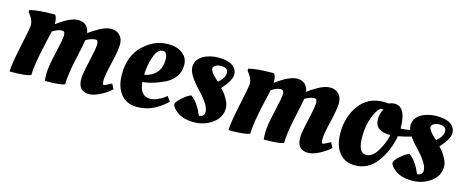

<svg xmlns="http://www.w3.org/2000/svg" viewBox="-33 -854 3058 1269"><g transform="rotate(15 1495.5 -219.0)"><path d="M57 3H38Q38 -44 66.5 -177Q95 -310 95 -328Q95 -361 67 -398L58 -410L59 -423Q113 -438 232 -438Q246 -419 246 -376Q336 -443 389 -443Q456 -443 468 -374Q495 -396 538.5 -419.5Q582 -443 616.5 -443Q651 -443 674 -420.5Q697 -398 697 -358Q697 -318 675 -226Q653 -134 653 -102.5Q653 -71 662 -71Q668 -71 703 -90L714 -96L732 -61Q706 -35 661.5 -11.5Q617 12 583 12Q508 12 508 -73Q508 -104 529.5 -197.5Q551 -291 551 -319.5Q551 -348 534 -348Q505 -348 468 -326Q466 -306 440.5 -190Q415 -74 415 -10Q386 3 279 3Q277 -8 277 -50Q277 -92 300.5 -193Q324 -294 324 -321Q324 -348 305 -348Q275 -348 239 -324Q237 -315 219 -236Q183 -78 183 -11Q148 3 57 3Z M760 -173Q760 -298 835.5 -370.5Q911 -443 1007 -443Q1066 -443 1104 -414Q1142 -385 1142 -336.5Q1142 -288 1117.5 -255Q1093 -222 1058 -204Q987 -169 928 -160L904 -157Q911 -63 981 -63Q1005 -63 1032 -75Q1059 -87 1074 -99L1089 -111L1113 -79Q1105 -68 1081 -50Q1057 -32 1036 -20Q978 12 909 12Q840 12 800 -37Q760 -86 760 -173ZM982 -391Q944 -391 923.5 -326.5Q903 -262 903 -206Q954 -215 984 -249Q1014 -283 1014 -337Q1014 -391 982 -391Z M1482 -131Q1482 -68 1426.5 -28Q1371 12 1300 12Q1229 12 1187.5 -18Q1146 -48 1146 -71Q1146 -85 1181 -116.5Q1216 -148 1240 -155Q1290 -118 1322 -38Q1359 -41 1359 -73Q1359 -119 1278 -203.5Q1197 -288 1197 -338Q1197 -388 1242 -415.5Q1287 -443 1350.5 -443Q1414 -443 1446 -420.5Q1478 -398 1478 -359.5Q1478 -321 1417 -253Q1424 -246 1435 -234.5Q1446 -223 1464 -191Q1482 -159 1482 -131ZM1380 -394Q1357 -394 1342 -384.5Q1327 -375 1327 -363Q1327 -341 1371 -301L1386 -288Q1428 -324 1428 -359Q1428 -394 1380 -394Z M1555 3H1536Q1536 -44 1564.5 -177Q1593 -310 1593 -328Q1593 -361 1565 -398L1556 -410L1557 -423Q1611 -438 1730 -438Q1744 -419 1744 -376Q1834 -443 1887 -443Q1954 -443 1966 -374Q1993 -396 2036.5 -419.5Q2080 -443 2114.5 -443Q2149 -443 2172 -420.5Q2195 -398 2195 -358Q2195 -318 2173 -226Q2151 -134 2151 -102.5Q2151 -71 2160 -71Q2166 -71 2201 -90L2212 -96L2230 -61Q2204 -35 2159.5 -11.5Q2115 12 2081 12Q2006 12 2006 -73Q2006 -104 2027.5 -197.5Q2049 -291 2049 -319.5Q2049 -348 2032 -348Q2003 -348 1966 -326Q1964 -306 1938.5 -190Q1913 -74 1913 -10Q1884 3 1777 3Q1775 -8 1775 -50Q1775 -92 1798.5 -193Q1822 -294 1822 -321Q1822 -348 1803 -348Q1773 -348 1737 -324Q1735 -315 1717 -236Q1681 -78 1681 -11Q1646 3 1555 3Z M2402 12Q2333 12 2294 -36.5Q2255 -85 2255 -172Q2255 -283 2314.5 -363Q2374 -443 2479 -443L2515 -441Q2532 -450 2553 -450Q2632 -450 2632 -301Q2673 -303 2715 -312L2731 -316L2737 -277Q2704 -263 2648 -252L2628 -248Q2609 -143 2551 -65.5Q2493 12 2402 12ZM2456 -74Q2498 -74 2531.5 -128Q2565 -182 2578 -242Q2471 -242 2471 -322Q2471 -354 2484 -382L2489 -392Q2485 -394 2479 -394Q2473 -394 2470 -392Q2445 -376 2423 -317Q2401 -258 2401 -182Q2401 -74 2456 -74Z M2975 -131Q2975 -68 2919.5 -28Q2864 12 2793 12Q2722 12 2680.5 -18Q2639 -48 2639 -71Q2639 -85 2674 -116.5Q2709 -148 2733 -155Q2783 -118 2815 -38Q2852 -41 2852 -73Q2852 -119 2771 -203.5Q2690 -288 2690 -338Q2690 -388 2735 -415.5Q2780 -443 2843.5 -443Q2907 -443 2939 -420.5Q2971 -398 2971 -359.5Q2971 -321 2910 -253Q2917 -246 2928 -234.5Q2939 -223 2957 -191Q2975 -159 2975 -131ZM2873 -394Q2850 -394 2835 -384.5Q2820 -375 2820 -363Q2820 -341 2864 -301L2879 -288Q2921 -324 2921 -359Q2921 -394 2873 -394Z"/></g></svg>

Font: Oleo Script Swash Caps
Style: Regular
Weight: 400
Designer: Soytutype
Foundry: Soytutype
Version: Version 1.002